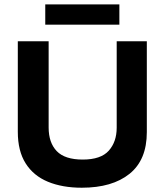

<svg xmlns="http://www.w3.org/2000/svg" viewBox="-20 -868 770 898"><path d="M362.5 10Q271.7 10 204.2 -17.9Q136.7 -45.8 100 -103.8Q63.3 -161.7 63.3 -251.7V-675H207.5V-271.7Q207.5 -200.8 245.4 -161.2Q283.3 -121.7 366.7 -121.7Q451.7 -121.7 488.8 -163.3Q525.8 -205 525.8 -270.8V-675H666.7V-250Q666.7 -120 585.8 -55Q505 10 362.5 10ZM191.7 -752.5V-847.5H538.3V-752.5Z"/></svg>

Font: Funnel Display
Style: Bold
Weight: 700
Designer: NORD ID, Kristian Moeller
Foundry: Dicotype
Version: Version 1.000